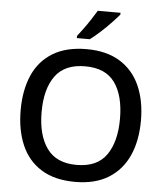

<svg xmlns="http://www.w3.org/2000/svg" viewBox="-62 -995 909 1059"><g transform="rotate(5 393.0 -465.5)"><path d="M726 -358Q726 -247 689 -164.5Q652 -82 578 -36Q504 10 393 10Q280 10 206 -36Q132 -82 96 -165Q60 -248 60 -359Q60 -469 96 -551.5Q132 -634 206.5 -679.5Q281 -725 394 -725Q504 -725 578 -679.5Q652 -634 689 -551.5Q726 -469 726 -358ZM176 -358Q176 -231 228.5 -157.5Q281 -84 393 -84Q507 -84 558.5 -157.5Q610 -231 610 -358Q610 -486 558.5 -558Q507 -630 394 -630Q281 -630 228.5 -558Q176 -486 176 -358ZM562 -931Q547 -913 519.5 -884Q492 -855 461 -827Q430 -799 406 -781H334V-793Q349 -812 368 -838Q387 -864 405 -891.5Q423 -919 436 -941H562Z"/></g></svg>

Font: Noto Sans Sora Sompeng Medium
Style: Regular
Weight: 500
Designer: Monotype Design Team. David Williams.
Foundry: Monotype Imaging Inc.
Version: Version 2.101; ttfautohint (v1.8.4.7-5d5b)